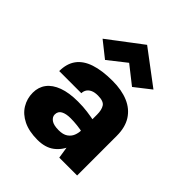

<svg xmlns="http://www.w3.org/2000/svg" viewBox="-220 -915 1061 1061"><g transform="rotate(45 310.5 -384.0)"><path d="M407.5 0 387 -131.5V-316Q387 -353 373.5 -373.5Q360 -394 316 -394Q290 -394 273.8 -386.2Q257.5 -378.5 249.8 -365.8Q242 -353 242 -338H69Q69 -396 96.5 -433.8Q124 -471.5 179 -490Q234 -508.5 316 -508.5Q387.5 -508.5 439.2 -486.5Q491 -464.5 519 -420.5Q547 -376.5 547 -310V0ZM252.5 16Q186.5 16 141.2 -6.2Q96 -28.5 73 -66.5Q50 -104.5 50 -150.5Q50 -194 74 -225.8Q98 -257.5 145.2 -275Q192.5 -292.5 261.5 -292.5Q303.5 -292.5 335.8 -288Q368 -283.5 402 -277V-187Q377 -192.5 350.2 -195.5Q323.5 -198.5 298 -198.5Q262.5 -198.5 241.8 -187.2Q221 -176 221 -150.5Q221 -132 239.5 -118.2Q258 -104.5 298 -104.5Q332 -104.5 351.5 -118Q371 -131.5 379 -152Q387 -172.5 387 -192.5H424.5Q424.5 -135.5 406.5 -88Q388.5 -40.5 350.5 -12.2Q312.5 16 252.5 16ZM204.5 -560.5 112 -634 310 -784 509.5 -634 415.5 -560.5 281.5 -666H338.5Z"/></g></svg>

Font: Karla ExtraBold
Style: Regular
Weight: 800
Designer: Jonathan Pinhorn
Version: Version 2.001